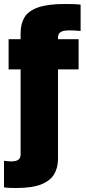

<svg xmlns="http://www.w3.org/2000/svg" viewBox="-28 -726 428 960"><path d="M52 214Q37 214 22 213.5Q7 213 -8 211V78Q2 79 10.5 80Q19 81 28 81Q54 81 64.5 72Q75 63 75 47V-379H15V-530H75V-560Q75 -606 94 -638.5Q113 -671 161.5 -688.5Q210 -706 295 -706Q310 -706 333 -705.5Q356 -705 375 -703V-571Q359 -573 344.5 -573.5Q330 -574 319 -574Q285 -574 273.5 -564.5Q262 -555 262 -540V-530H365V-379H262V68Q262 113 242.5 145.5Q223 178 178 196Q133 214 52 214Z"/></svg>

Font: Golos Text ExtraBold
Style: Regular
Weight: 800
Designer: A.Korolkova, Vitaly Kuzmin
Foundry: ParaType Ltd
Version: Version 2.004